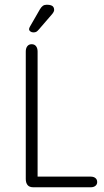

<svg xmlns="http://www.w3.org/2000/svg" viewBox="-20 -792 438 812"><path d="M139 -45V-574Q139 -588 132.5 -596.5Q126 -605 114 -605Q102 -605 95.5 -596.5Q89 -588 89 -574V-35Q89 -19 96.5 -9.5Q104 0 121 0H364Q376 0 383.5 -6Q391 -12 391 -22Q391 -33 383.5 -39Q376 -45 364 -45ZM209 -750Q209 -757 206 -762Q203 -767 196 -769.5Q189 -772 178 -772Q168 -772 161.5 -767.5Q155 -763 149 -753L107 -680Q103 -673 103 -669Q103 -663 108.5 -659Q114 -655 121 -655Q129 -655 133.5 -657.5Q138 -660 144 -667L201 -733Q209 -743 209 -750Z"/></svg>

Font: Beiruti Light
Style: Regular
Weight: 300
Designer: Arlette Boutros
Foundry: Boutros
Version: Version 1.41